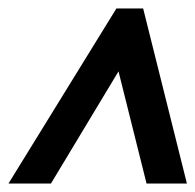

<svg xmlns="http://www.w3.org/2000/svg" viewBox="-20 -734 460 452"><path d="M0 -302 254 -714H317L420 -302H325L259 -566L100 -302Z"/></svg>

Font: Noto Sans ExtraCondensed SemiBold
Style: Italic
Weight: 600
Width: 2
Italic angle: -12°
Designer: Monotype Design Team
Foundry: Monotype Imaging Inc.
Version: Version 2.013; ttfautohint (v1.8.4.7-5d5b)